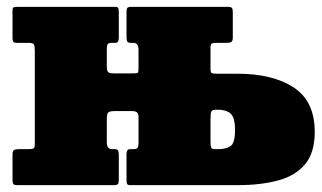

<svg xmlns="http://www.w3.org/2000/svg" viewBox="-20 -540 938 560"><path d="M360 0Q352 0 350.5 -3.8Q349 -7.5 349 -15.5V-90.5Q349 -105 359 -105H369Q377 -105 380.5 -108.2Q384 -111.5 384 -124.5V-200.5Q384 -216 366 -216H316Q301 -216 296.2 -212.5Q291.5 -209 291.5 -193V-125.5Q291.5 -105 307 -105H313.5Q321 -105 323.8 -102Q326.5 -99 326.5 -88V-15Q326.5 -6 323.8 -3Q321 0 312.5 0H30.5Q21.5 0 19 -3.2Q16.5 -6.5 16.5 -16V-89Q16.5 -99.5 20.5 -102.2Q24.5 -105 34.5 -105H64.5Q74 -105 77.8 -107.2Q81.5 -109.5 81.5 -119V-392.5Q81.5 -405.5 79 -410.2Q76.5 -415 63.5 -415H29.5Q21 -415 18.8 -418.2Q16.5 -421.5 16.5 -430V-509Q16.5 -517.5 20 -518.8Q23.5 -520 32 -520H315.5Q323 -520 324.8 -516.5Q326.5 -513 326.5 -504.5V-429.5Q326.5 -415 316.5 -415H307Q297.5 -415 294.5 -411.8Q291.5 -408.5 291.5 -395.5V-347.5Q291.5 -335 294.8 -330.5Q298 -326 311.5 -326H369Q380 -326 382 -328Q384 -330 384 -341V-394.5Q384 -415 369 -415H362.5Q354.5 -415 351.8 -418Q349 -421 349 -432V-505Q349 -514 351.5 -517Q354 -520 363 -520H645Q654 -520 656.5 -516.8Q659 -513.5 659 -504V-431Q659 -420.5 654.8 -417.8Q650.5 -415 641 -415H611Q601 -415 597.5 -412.8Q594 -410.5 594 -401V-337.5Q594 -328.5 597.8 -326.8Q601.5 -325 611 -325H673Q775 -325 836.5 -285Q898 -245 898 -155Q898 -95 870 -61.2Q842 -27.5 791.5 -13.8Q741 0 673 0ZM607 -105H616.5Q640 -105 652.8 -114.2Q665.5 -123.5 665.5 -160Q665.5 -197 652.8 -208.5Q640 -220 616.5 -220H611Q599 -220 596.5 -215Q594 -210 594 -192V-127.5Q594 -114.5 595.8 -109.8Q597.5 -105 607 -105Z"/></svg>

Font: Besley* Narrow Fatface
Style: Regular
Weight: 900
Width: 4
Designer: Owen Earl
Foundry: indestructible type*
Version: Version 3.000; ttfautohint (v1.8.3)